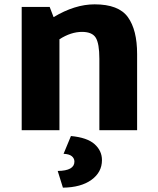

<svg xmlns="http://www.w3.org/2000/svg" viewBox="-20 -600 727 885"><path d="M80 0ZM612 -351V0H438V-329Q438 -399 421.5 -426Q405 -453 358 -453Q307 -453 254 -419V0H80V-568H209L227 -521Q325 -580 416 -580Q527 -580 569.5 -521Q612 -462 612 -351ZM246 188Q323 187 323 145Q323 130 311 120Q299 110 273 109L307 27Q382 34 416 64.5Q450 95 450 138Q450 194 401.5 229Q353 264 270 265Z"/></svg>

Font: Martel Sans Black
Style: Regular
Weight: 900
Designer: Dan Reynolds and Mathieu Réguer
Foundry: Dan Reynolds and Mathieu Réguer
Version: Version 1.002; ttfautohint (v1.1) -l 5 -r 5 -G 72 -x 0 -D la